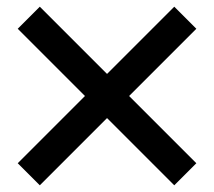

<svg xmlns="http://www.w3.org/2000/svg" viewBox="-20 -677 640 574"><path d="M501 -123 300 -324 99 -123 33 -189 234 -390 33 -591 99 -657 300 -456 501 -657 567 -591 366 -390 567 -189Z"/></svg>

Font: Tanohe Sans Medium
Style: Regular
Weight: 500
Designer: Village Type and Design LLC
Foundry: Cooper Hewitt Smithsonian Design Museum
Version: Version 1.00;September 29, 2021;FontCreator 13.0.0.2655 64-b